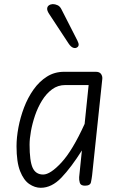

<svg xmlns="http://www.w3.org/2000/svg" viewBox="-20 -882 571 912"><path d="M173.5 10Q145.5 10 119 -8Q92.5 -26 75.5 -69Q58.5 -112 58.5 -187.5Q58.5 -228.5 67.5 -276.5Q76.5 -324.5 94.2 -371.2Q112 -418 139.2 -456.5Q166.5 -495 202.8 -518Q239 -541 285 -541H435Q452.5 -541 459.8 -530.8Q467 -520.5 466 -508L417.5 -49Q415.5 -32.5 412 -16.2Q408.5 0 383.5 0Q363 0 359 -14Q355 -28 356 -40.5L369 -167.5Q317.5 -86 271.5 -38Q225.5 10 173.5 10ZM185 -53Q219 -53 271.8 -110Q324.5 -167 382 -293.5L401 -478H290Q255 -478 227.5 -457.8Q200 -437.5 179.8 -404.8Q159.5 -372 146.5 -333.8Q133.5 -295.5 127 -259Q120.5 -222.5 120.5 -195Q120.5 -116.5 135.2 -84.8Q150 -53 185 -53ZM345.5 -656.5Q337.5 -651.5 327 -655.5Q316.5 -659.5 306 -675L213 -816.5Q203.5 -831 204 -841Q204.5 -851 212.2 -856.5Q220 -862 230.5 -862.5Q242 -862.5 253.5 -857.2Q265 -852 272 -837.5L347.5 -689.5Q354.5 -675.5 353.5 -668Q352.5 -660.5 345.5 -656.5Z"/></svg>

Font: Edu NSW ACT Hand
Style: Regular
Weight: 400
Designer: Tina and Corey Anderson, Eben Sorkin, Mirko Velimirovic
Foundry: Sorkin Type Co.
Version: Version 2.000